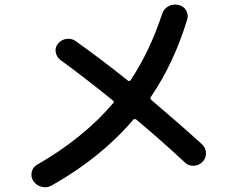

<svg xmlns="http://www.w3.org/2000/svg" viewBox="-20 -776 1040 828"><path d="M202.1 24.4Q182.6 35.2 160.2 29.8Q137.7 24.4 124 4.9Q112.3 -12.7 116.7 -33.7Q121.1 -54.7 139.6 -65.4Q338.9 -179.7 468.8 -332Q473.6 -336.9 466.8 -342.8Q327.1 -455.1 240.2 -517.6Q223.6 -530.3 220.2 -551.8Q216.8 -573.2 231.4 -588.9Q245.1 -605.5 267.6 -608.4Q290 -611.3 307.6 -597.7Q415 -521.5 531.2 -428.7Q538.1 -423.8 543 -429.7Q627 -556.6 678.7 -714.8Q685.5 -737.3 705.6 -748.5Q725.6 -759.8 749 -754.9Q771.5 -750 782.7 -731Q793.9 -711.9 787.1 -691.4Q730.5 -504.9 630.9 -358.4Q626 -351.6 631.8 -345.7Q760.7 -236.3 851.6 -153.3Q867.2 -138.7 868.2 -116.2Q869.1 -93.8 853 -77.6Q836.9 -61.5 814.5 -61Q792 -60.5 776.4 -76.2Q675.8 -169.9 568.4 -259.8Q560.5 -265.6 554.7 -259.8Q415 -95.7 202.1 24.4Z"/></svg>

Font: Rounded Mgen+ 1m medium
Style: Regular
Weight: 500
Designer: [Source Han Sans]
Ryoko NISHIZUKA  (kana & ideographs); Paul D. Hunt (Latin, Greek & Cyrillic); Wenlong ZHANG  (bopomofo
Version: Version 1.059.20150602